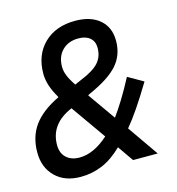

<svg xmlns="http://www.w3.org/2000/svg" viewBox="-102 -750 784 850"><g transform="rotate(-15 290.0 -325.0)"><path d="M165 12Q92 12 49 -30.5Q6 -73 6 -142Q6 -214 43 -265Q80 -316 159 -354V-357Q122 -419 122 -471Q122 -558 175.5 -610Q229 -662 318 -662Q389 -662 430 -627Q471 -592 471 -530Q471 -465 431.5 -420Q392 -375 300 -334L290 -329V-327L378 -202Q400 -232 424 -271Q448 -310 476 -363L546 -323Q508 -260 478 -216Q448 -172 422 -141L520 0H407L357 -72Q312 -28 265 -8Q218 12 165 12ZM246 -389 278 -403Q335 -426 359.5 -453Q384 -480 384 -521Q384 -550 365 -566.5Q346 -583 312 -583Q266 -583 238 -555Q210 -527 210 -480Q210 -460 218.5 -439Q227 -418 246 -389ZM182 -72Q247 -72 315 -133L203 -292Q99 -248 99 -151Q99 -114 121.5 -93Q144 -72 182 -72Z"/></g></svg>

Font: Sometype Mono Medium
Style: Italic
Weight: 500
Italic angle: -12°
Monospace: yes
Designer: Ryoichi Tsunekawa
Foundry: Dharma Type
Version: Version 1.000; ttfautohint (v1.8.3)